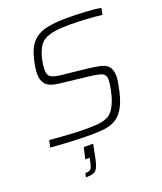

<svg xmlns="http://www.w3.org/2000/svg" viewBox="-166 -802 969 1145"><g transform="rotate(-20 318.5 -230.0)"><path d="M295 8Q233 8 163 4.5Q93 1 39 -4L49 -48Q82 -45 122 -42Q162 -39 201 -37Q240 -35 269 -35Q320 -35 356 -38Q392 -41 423 -58Q446 -72 462 -101.5Q478 -131 487.5 -165Q497 -199 501 -227.5Q505 -256 505 -266Q505 -297 482 -307Q459 -317 398 -324L222 -344Q159 -351 137.5 -376Q116 -401 116 -440Q116 -459 119 -481Q122 -503 128 -529Q144 -599 177 -635Q210 -671 264 -683.5Q318 -696 397 -696Q456 -696 516.5 -692.5Q577 -689 611 -682L603 -641Q561 -646 505 -649.5Q449 -653 403 -653Q342 -653 303.5 -647Q265 -641 238 -626Q213 -612 197 -580.5Q181 -549 173.5 -513Q166 -477 166 -448Q166 -417 184 -405Q202 -393 246 -388L414 -370Q458 -365 490 -357.5Q522 -350 539 -330Q556 -310 556 -269Q556 -251 552 -229Q548 -207 542 -179Q527 -113 504 -75Q481 -37 450 -19Q419 -1 380 3.5Q341 8 295 8ZM179 236 184 211Q208 211 217 203Q226 195 233 165L240 134H212L228 62H288L269 156Q262 188 253 205.5Q244 223 227 229.5Q210 236 179 236Z"/></g></svg>

Font: Saira ExtraLight
Style: Italic
Weight: 200
Italic angle: -12°
Designer: Hector Gatti with collaboration of the Omnibus-Type team
Foundry: Omnibus-Type
Version: Version 1.100; ttfautohint (v1.8.3)